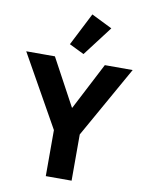

<svg xmlns="http://www.w3.org/2000/svg" viewBox="-103 -1049 855 1121"><g transform="rotate(10 324.5 -488.5)"><path d="M248 0V-273L9 -698H179L329 -420H331L475 -698H640L401 -274V0ZM341 -740 253 -783 352 -977 475 -916Z"/></g></svg>

Font: IBM Plex Sans Arabic
Style: Bold
Weight: 700
Designer: Mike Abbink, Paul van der Laan, Pieter van Rosmalen, Wael Morcos, Khajak Apelian
Foundry: Bold Monday
Version: Version 1.2